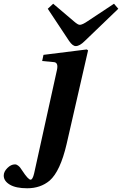

<svg xmlns="http://www.w3.org/2000/svg" viewBox="-105 -767 654 1029"><path d="M151 -720 180 -747 293 -651Q312 -634 323 -634Q335 -634 361 -651L506 -747L529 -720L349 -547Q322 -520 301 -520Q284 -520 265 -548ZM-85 174Q-85 153 -65.5 133.5Q-46 114 -25 114Q-16 114 -8 120.5Q0 127 2.5 130.5Q5 134 14 147Q46 196 59 196Q70 196 78 162L200 -391Q209 -431 185 -434L121 -440L128 -473L360 -502L367 -497L252 5Q218 151 161 201Q112 242 41 242Q-20 242 -52.5 222.5Q-85 203 -85 174Z"/></svg>

Font: Heuristica
Style: Bold Italic
Weight: 700
Italic angle: -13°
Version: Version 1.0.2